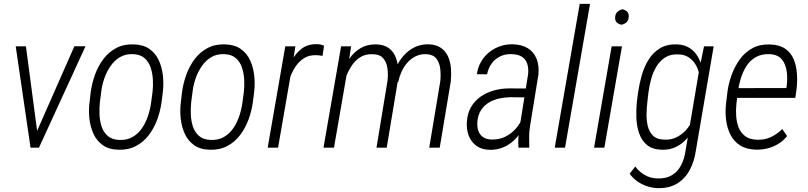

<svg xmlns="http://www.w3.org/2000/svg" viewBox="-20 -770 4214 1001"><path d="M161.1 -59.6 367.7 -528.8H425.8L183.1 0H141.6ZM115.2 -528.3 178.2 -52.7 176.8 0H139.2L62 -528.3Z M446.8 -236.8 453.1 -291Q459.5 -336.9 475.6 -381.3Q491.7 -425.8 519 -462.2Q546.4 -498.5 585.9 -519.5Q625.5 -540.5 677.2 -538.6Q728 -537.1 759.8 -514.4Q791.5 -491.7 808.1 -455.1Q824.7 -418.5 829.3 -376Q834 -333.5 829.1 -291.5L822.3 -236.8Q815.9 -191.4 799.6 -146.7Q783.2 -102.1 755.9 -65.9Q728.5 -29.8 689.2 -8.8Q649.9 12.2 597.2 10.7Q546.9 9.3 515.1 -13.7Q483.4 -36.6 467 -73.2Q450.7 -109.9 446 -152.3Q441.4 -194.8 446.8 -236.8ZM507.8 -291.5 500.5 -235.4Q497.6 -206.5 498.8 -173.1Q500 -139.6 509.8 -110.1Q519.5 -80.6 541.5 -61.3Q563.5 -42 601.1 -40.5Q642.1 -38.6 671.9 -56.2Q701.7 -73.7 721.2 -103Q740.7 -132.3 752.2 -167.5Q763.7 -202.6 768.1 -236.8L775.4 -292Q778.8 -321.3 777.1 -354.2Q775.4 -387.2 765.6 -417.2Q755.9 -447.3 733.6 -466.8Q711.4 -486.3 673.8 -487.8Q633.8 -489.3 604.7 -471.7Q575.7 -454.1 555.4 -424.3Q535.2 -394.5 523.4 -359.9Q511.7 -325.2 507.8 -291.5Z M922.9 -236.8 929.2 -291Q935.5 -336.9 951.7 -381.3Q967.8 -425.8 995.1 -462.2Q1022.5 -498.5 1062 -519.5Q1101.6 -540.5 1153.3 -538.6Q1204.1 -537.1 1235.8 -514.4Q1267.6 -491.7 1284.2 -455.1Q1300.8 -418.5 1305.4 -376Q1310.1 -333.5 1305.2 -291.5L1298.3 -236.8Q1292 -191.4 1275.6 -146.7Q1259.3 -102.1 1231.9 -65.9Q1204.6 -29.8 1165.3 -8.8Q1126 12.2 1073.2 10.7Q1022.9 9.3 991.2 -13.7Q959.5 -36.6 943.1 -73.2Q926.8 -109.9 922.1 -152.3Q917.5 -194.8 922.9 -236.8ZM983.9 -291.5 976.6 -235.4Q973.6 -206.5 974.9 -173.1Q976.1 -139.6 985.8 -110.1Q995.6 -80.6 1017.6 -61.3Q1039.6 -42 1077.1 -40.5Q1118.2 -38.6 1147.9 -56.2Q1177.7 -73.7 1197.3 -103Q1216.8 -132.3 1228.3 -167.5Q1239.7 -202.6 1244.1 -236.8L1251.5 -292Q1254.9 -321.3 1253.2 -354.2Q1251.5 -387.2 1241.7 -417.2Q1231.9 -447.3 1209.7 -466.8Q1187.5 -486.3 1149.9 -487.8Q1109.9 -489.3 1080.8 -471.7Q1051.8 -454.1 1031.5 -424.3Q1011.2 -394.5 999.5 -359.9Q987.8 -325.2 983.9 -291.5Z M1506.3 -441.9 1429.7 0H1375.5L1467.3 -528.3H1520ZM1669.4 -532.2 1661.6 -478.5Q1652.8 -480 1644.8 -481.2Q1636.7 -482.4 1628.9 -482.4Q1591.8 -483.4 1565.4 -466.8Q1539.1 -450.2 1521 -423.1Q1502.9 -396 1491.2 -364Q1479.5 -332 1472.2 -302.2L1452.1 -293.9Q1458.5 -331.1 1470 -374Q1481.4 -417 1502 -455.6Q1522.5 -494.1 1554.9 -517.8Q1587.4 -541.5 1635.3 -539.6Q1644 -539.6 1652.6 -537.4Q1661.1 -535.2 1669.4 -532.2Z M1793.5 -417 1721.2 0H1666.5L1758.3 -528.3H1810.5ZM1762.2 -296.9 1741.7 -309.1Q1748.5 -348.6 1763.4 -389.4Q1778.3 -430.2 1801.8 -464.4Q1825.2 -498.5 1859.9 -519Q1894.5 -539.6 1941.9 -538.6Q1980.5 -537.6 2004.6 -520.8Q2028.8 -503.9 2040.8 -476.6Q2052.7 -449.2 2055.4 -416.5Q2058.1 -383.8 2054.7 -351.6L1996.1 0H1942.9L2000.5 -350.1Q2003.9 -381.8 2000 -413.3Q1996.1 -444.8 1978 -466.1Q1960 -487.3 1921.4 -487.3Q1883.8 -488.8 1856.4 -470.7Q1829.1 -452.6 1810.8 -423.3Q1792.5 -394 1780.5 -360.6Q1768.6 -327.1 1762.2 -296.9ZM2056.2 -342.8 2020 -340.8Q2026.9 -377.4 2042.5 -413.3Q2058.1 -449.2 2082.3 -477.5Q2106.4 -505.9 2139.4 -522.7Q2172.4 -539.6 2214.4 -539.1Q2254.4 -537.6 2279.3 -520Q2304.2 -502.4 2316.4 -474.4Q2328.6 -446.3 2331.1 -412.4Q2333.5 -378.4 2330.1 -344.7L2272.5 0H2217.8L2275.4 -346.2Q2278.8 -377 2275.4 -409.7Q2272 -442.4 2254.9 -464.6Q2237.8 -486.8 2198.2 -487.8Q2168.5 -487.8 2144.3 -475.1Q2120.1 -462.4 2102.3 -441.7Q2084.5 -420.9 2073 -395Q2061.5 -369.1 2056.2 -342.8Z M2687 -94.7 2733.4 -383.8Q2736.3 -415.5 2728.3 -439Q2720.2 -462.4 2699.7 -474.9Q2679.2 -487.3 2645.5 -487.8Q2613.3 -488.8 2586.7 -475.6Q2560.1 -462.4 2543 -438.7Q2525.9 -415 2519.5 -382.8H2466.3Q2470.7 -417.5 2487.1 -446.5Q2503.4 -475.6 2528.8 -496.3Q2554.2 -517.1 2585.4 -528.3Q2616.7 -539.6 2651.9 -539.1Q2700.2 -538.1 2731.7 -518.6Q2763.2 -499 2777.3 -463.9Q2791.5 -428.7 2787.1 -381.3L2743.2 -111.3Q2738.8 -84 2738.8 -58.6Q2738.8 -33.2 2739.3 -6.3L2738.8 0H2683.1Q2681.2 -23.9 2682.4 -47.4Q2683.6 -70.8 2687 -94.7ZM2735.8 -308.6 2729 -262.2 2640.1 -263.2Q2610.4 -262.7 2581.3 -256.1Q2552.2 -249.5 2528.1 -234.9Q2503.9 -220.2 2488.3 -196.5Q2472.7 -172.9 2469.2 -140.1Q2466.3 -112.3 2473.1 -90.3Q2480 -68.4 2497.6 -55.7Q2515.1 -43 2544.4 -42.5Q2582.5 -42 2613.5 -56.9Q2644.5 -71.8 2668 -98.1Q2691.4 -124.5 2705.1 -157.7L2715.3 -124.5Q2705.1 -95.7 2688 -71Q2670.9 -46.4 2647.2 -27.6Q2623.5 -8.8 2595.5 1.2Q2567.4 11.2 2536.1 11.2Q2492.7 10.7 2464.8 -9Q2437 -28.8 2424.1 -61.8Q2411.1 -94.7 2414.1 -135.7Q2417 -179.7 2436 -212.2Q2455.1 -244.6 2485.8 -266.1Q2516.6 -287.6 2554.7 -298.3Q2592.8 -309.1 2633.8 -309.1Z M3056.2 -750 2925.8 0H2872.1L3002.4 -750Z M3222.7 -528.3 3130.9 0H3077.1L3168.9 -528.3ZM3187 -680.2Q3188.5 -698.2 3198.5 -707.8Q3208.5 -717.3 3224.6 -721.7Q3241.2 -718.3 3250.2 -708.7Q3259.3 -699.2 3257.8 -680.7Q3256.3 -663.1 3246.3 -653.8Q3236.3 -644.5 3220.2 -641.1Q3204.1 -644 3195.1 -653.3Q3186 -662.6 3187 -680.2Z M3650.4 -528.3H3700.7L3608.4 12.2Q3600.6 68.8 3576.7 114.7Q3552.7 160.6 3511 186.5Q3469.2 212.4 3406.7 210.9Q3378.9 209.5 3352.1 200.4Q3325.2 191.4 3302.2 175Q3279.3 158.7 3262.7 135.7L3292 98.1Q3312.5 125.5 3341.1 142.1Q3369.6 158.7 3405.3 160.2Q3451.7 162.1 3482.7 143.6Q3513.7 125 3531 91.3Q3548.3 57.6 3554.2 15.6L3626.5 -413.1ZM3300.3 -239.3 3306.6 -287.6Q3313 -332 3325.7 -377Q3338.4 -421.9 3361.6 -459.2Q3384.8 -496.6 3421.4 -518.6Q3458 -540.5 3510.7 -538.6Q3550.3 -536.6 3576.9 -518.8Q3603.5 -501 3619.9 -471.4Q3636.2 -441.9 3642.3 -407.2Q3648.4 -372.6 3647 -338.9L3623 -181.2Q3616.2 -144.5 3600.6 -109.6Q3585 -74.7 3561 -47.4Q3537.1 -20 3504.2 -3.9Q3471.2 12.2 3430.7 10.7Q3380.9 9.3 3352.5 -14.6Q3324.2 -38.6 3311.5 -77.1Q3298.8 -115.7 3297.6 -158.4Q3296.4 -201.2 3300.3 -239.3ZM3360.8 -288.6 3355 -238.3Q3351.6 -210 3350.8 -176.3Q3350.1 -142.6 3357.4 -112.3Q3364.7 -82 3385 -62.3Q3405.3 -42.5 3444.8 -42Q3481.4 -40 3512.9 -57.4Q3544.4 -74.7 3566.4 -103.8Q3588.4 -132.8 3598.1 -167.5L3627.4 -349.1Q3628.4 -375 3621.6 -398.7Q3614.7 -422.4 3600.8 -441.9Q3586.9 -461.4 3566.2 -473.6Q3545.4 -485.8 3518.6 -486.3Q3477.1 -488.8 3448.7 -470.9Q3420.4 -453.1 3402.6 -423.6Q3384.8 -394 3375 -358.6Q3365.2 -323.2 3360.8 -288.6Z M3922.9 10.3Q3872.1 9.3 3839.1 -11.7Q3806.2 -32.7 3788.6 -67.1Q3771 -101.6 3765.6 -143.8Q3760.3 -186 3765.1 -229L3772.5 -290.5Q3778.3 -335.4 3794.7 -380.1Q3811 -424.8 3837.6 -461.4Q3864.3 -498 3903.8 -519.3Q3943.4 -540.5 3995.6 -538.1Q4044.4 -536.6 4074.2 -515.6Q4104 -494.6 4117.9 -461.2Q4131.8 -427.7 4134.8 -386.7Q4137.7 -345.7 4132.8 -305.2L4126.5 -259.8H3800.3L3809.1 -310.5L4079.6 -311L4082 -325.2Q4086.4 -360.4 4081.5 -397.5Q4076.7 -434.6 4056.4 -460Q4036.1 -485.4 3992.2 -487.8Q3950.2 -489.3 3920.4 -472.2Q3890.6 -455.1 3871.8 -425.8Q3853 -396.5 3842 -360.6Q3831.1 -324.7 3826.7 -290.5L3819.3 -229Q3815.9 -197.8 3818.1 -164.8Q3820.3 -131.8 3831.3 -104.5Q3842.3 -77.1 3865.5 -59.8Q3888.7 -42.5 3927.7 -41.5Q3966.8 -40 3998.8 -55.2Q4030.8 -70.3 4058.6 -97.2L4083.5 -60.5Q4063.5 -35.6 4037.8 -20Q4012.2 -4.4 3983.2 3.2Q3954.1 10.7 3922.9 10.3Z"/></svg>

Font: Roboto Condensed Light
Style: Italic
Weight: 300
Italic angle: -12°
Designer: Christian Robertson
Foundry: Google
Version: Version 3.0; 2020